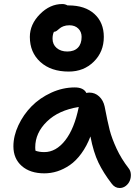

<svg xmlns="http://www.w3.org/2000/svg" viewBox="-20 -901 691 958"><path d="M323.2 -543.9Q234.4 -543.9 181.6 -591.6Q128.9 -639.2 128.9 -716.8Q128.9 -779.3 179 -830.1Q229 -880.9 291 -880.9Q304.7 -880.9 316.9 -874H321.8Q404.3 -874 451.2 -831.3Q498 -788.6 498 -716.8Q498 -642.6 448 -593.3Q397.9 -543.9 323.2 -543.9ZM242.2 -708Q242.2 -679.2 262.7 -661.6Q283.2 -644 315.9 -644Q350.1 -644 368.7 -663.1Q387.2 -682.1 387.2 -716.8Q387.2 -742.2 370.6 -758.5Q354 -774.9 326.2 -774.9Q309.1 -774.9 296.1 -769.8Q283.2 -764.6 276.9 -758.5Q270.5 -752.4 263.2 -747.3Q255.9 -742.2 249 -742.2Q242.2 -728.5 242.2 -708ZM201.2 -36.1Q130.4 -36.1 88.6 -72.8Q46.9 -109.4 46.9 -170.9Q46.9 -222.7 71.8 -275.9Q96.7 -329.1 137.5 -370.6Q178.2 -412.1 235.6 -438.5Q293 -464.8 353 -464.8Q397 -464.8 411.1 -437Q418.9 -439 425.8 -439Q454.1 -439 474.6 -419.9Q495.1 -400.9 502 -370.1Q516.6 -293.5 527.3 -252Q538.1 -210.4 561.5 -159.7Q585 -108.9 622.1 -61Q631.8 -48.8 632.8 -31.7Q633.8 -14.6 627.7 0.5Q621.6 15.6 607.9 26.4Q594.2 37.1 577.1 37.1Q553.2 37.1 537.1 15.1Q496.1 -38.1 471.2 -89.6Q446.3 -141.1 431.2 -220.2Q412.6 -171.4 385.7 -134.8Q358.9 -98.1 328.1 -77.1Q297.4 -56.2 265.6 -46.1Q233.9 -36.1 201.2 -36.1ZM155.8 -166Q155.8 -156.2 157.2 -148.9Q175.8 -142.1 201.2 -142.1Q259.3 -142.1 305.2 -200.4Q351.1 -258.8 373 -367.2Q272 -351.1 213.9 -294.4Q155.8 -237.8 155.8 -166Z"/></svg>

Font: Shantell Sans Irregular
Style: Regular
Weight: 500
Designer: Stephen Nixon, Anya Danilova, Shantell Martin
Foundry: Arrow Type
Version: Version 1.006;[9816181b4]